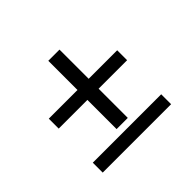

<svg xmlns="http://www.w3.org/2000/svg" viewBox="-118 -689 788 788"><g transform="rotate(-45 276.0 -295.0)"><path d="M239.7 -139.2V-308.6H73.2V-366.2H239.7V-535.6H304.7V-366.2H470.2V-308.6H304.7V-139.2ZM73.2 -53.2V-110.8H470.2V-53.2Z"/></g></svg>

Font: Elstob 10pt
Style: Bold Italic
Weight: 700
Italic angle: -20°
Designer: Peter S. Baker
Version: Version 1.015